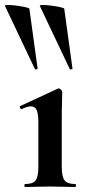

<svg xmlns="http://www.w3.org/2000/svg" viewBox="-62 -751 345 771"><path d="M218 -474 98 -727Q96 -731 110 -731Q124 -731 143.5 -728.5Q163 -726 179 -722.5Q195 -719 196 -716L229 -476Q230 -474 224.5 -472.5Q219 -471 218 -474ZM78 -474 -42 -727Q-44 -731 -30 -731Q-16 -731 3.5 -728.5Q23 -726 39 -722.5Q55 -719 56 -716L89 -476Q90 -474 84.5 -472.5Q79 -471 78 -474ZM39 0Q36 0 36 -6Q36 -12 39 -12Q70 -12 81 -26.5Q92 -41 92 -81V-260Q92 -293 85.5 -308.5Q79 -324 62 -324Q55 -324 45.5 -321Q36 -318 25 -313Q21 -312 18.5 -318Q16 -324 19 -325L170 -395Q172 -396 173 -396Q178 -396 183 -391Q188 -386 188 -382Q188 -370 187 -342Q186 -314 186 -262V-81Q186 -41 197.5 -26.5Q209 -12 240 -12Q243 -12 243 -6Q243 0 240 0Q220 0 194 -1Q168 -2 139 -2Q111 -2 85 -1Q59 0 39 0Z"/></svg>

Font: Cormorant Light
Style: Bold
Weight: 700
Version: Version 4.000